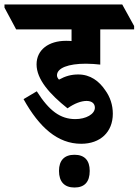

<svg xmlns="http://www.w3.org/2000/svg" viewBox="-88 -647 618 856"><path d="M274 -6C359 -6 415 -58 415 -140C415 -179 403 -215 381 -245C354 -285 315 -315 261 -315C230 -315 204 -308 175 -292C170 -297 166 -304 166 -311C166 -344 217 -363 295 -363C316 -363 343 -361 359 -359V-516H510V-531L457 -627H-68V-613L-16 -516H231V-464C222 -465 214 -465 206 -465C129 -465 75 -425 75 -360C75 -293 134 -227 213 -164C244 -186 274 -197 298 -197C322 -197 335 -185 335 -167C335 -138 295 -116 248 -116C181 -116 131 -153 76 -240L17 -205C87 -79 169 -6 274 -6ZM244 189C289 189 312 164 312 115C312 68 289 43 244 43C199 43 175 68 175 115C175 163 199 189 244 189Z"/></svg>

Font: Noto Serif Devanagari ExtraCondensed Black
Style: Regular
Weight: 900
Width: 2
Designer: Universal Thirst, Indian Type Foundry and the Monotype Design Team
Foundry: Monotype Imaging Inc.
Version: Version 2.004